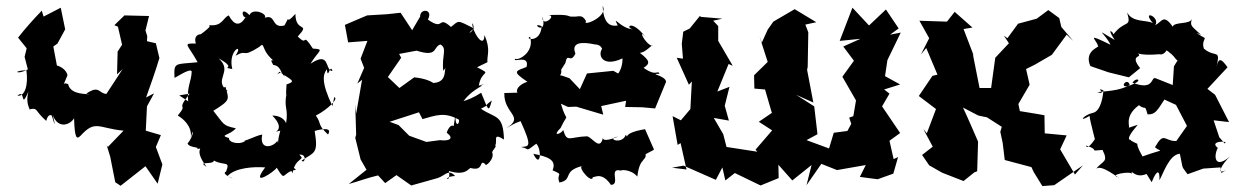

<svg xmlns="http://www.w3.org/2000/svg" viewBox="-20 -591 4189 648"><path d="M285 -272C278 -275 218 -269 210 -307C181 -322 179 -262 207 -335C210 -335 204 -361 172 -370L160 -434L174 -444L200 -492L185 -565L127 -535L121 -555C93 -526 66 -496 41 -464L70 -428L63 -399L74 -357C39 -337 18 -352 69 -354C76 -306 65 -265 39 -268C67 -294 48 -217 76 -282C62 -232 93 -208 79 -222C110 -228 94 -220 136 -183C148 -229 172 -174 152 -210C169 -152 166 -172 158 -202C178 -152 219 -172 230 -192C232 -122 239 -120 252 -133C302 -188 312 -158 397 -150L344 -95L340 -101L352 -62L369 24L387 36L471 -30L512 29L528 -36L506 -95L523 -135L472 -150L476 -232L500 -276L473 -262C489 -306 504 -349 518 -395L506 -445L476 -452L477 -469L471 -488L483 -537L400 -539L366 -506L378 -501L392 -440L377 -417L375 -340L394 -358L339 -274C312 -276 316 -305 271 -275Z M585 -269 620 -275C569 -210 619 -248 580 -201C597 -191 629 -166 624 -126C634 -169 636 -133 613 -107C619 -91 656 -96 645 -88C675 -92 628 -93 677 -28C643 -49 699 -33 702 -49C738 -30 758 -50 743 -12C719 -3 799 25 748 3C774 -25 836 -29 875 -26C821 46 908 -13 914 -25C946 28 929 -10 979 -18C960 -34 947 -53 967 -6C977 -63 1014 -48 990 -69C1018 -72 1008 -36 998 -49C1041 -78 1055 -71 1042 -149C1042 -149 1107 -169 1087 -137C1049 -173 1068 -169 1046 -201C1084 -220 1125 -259 1108 -263L1102 -233C1062 -316 1071 -341 1083 -357C1087 -318 1094 -380 1102 -351C1075 -353 1096 -421 1028 -376C1055 -421 1078 -425 1036 -427C996 -488 1022 -430 985 -468C1030 -517 977 -479 977 -544C934 -497 967 -556 940 -505C889 -492 918 -558 857 -523C909 -534 834 -571 822 -540C791 -572 796 -531 809 -533C790 -502 771 -504 752 -539C732 -531 731 -502 688 -506C678 -500 709 -513 652 -471C680 -476 628 -485 641 -444C594 -445 613 -443 647 -381C572 -373 566 -383 569 -329C565 -323 622 -364 627 -350C626 -315 610 -300 615 -249ZM945 -269 948 -280C936 -222 955 -231 945 -171C951 -159 947 -201 899 -201C955 -145 882 -141 926 -150C909 -91 927 -87 916 -116C904 -95 854 -81 865 -137C847 -135 777 -101 813 -120C795 -99 750 -109 753 -125C717 -136 755 -133 776 -158C730 -168 738 -170 700 -217C759 -254 753 -254 741 -298L725 -291C743 -283 728 -274 748 -284C697 -322 769 -348 718 -394C786 -356 719 -366 764 -358C748 -422 805 -449 775 -403C818 -427 792 -393 854 -432C878 -454 855 -422 911 -380C923 -371 881 -408 902 -372C929 -368 924 -348 941 -333C929 -366 901 -320 923 -349C963 -320 982 -318 947 -306Z M1625 -381C1623 -405 1637 -423 1615 -473C1614 -420 1572 -488 1574 -513C1593 -486 1541 -466 1580 -495C1521 -524 1531 -523 1502 -500C1455 -542 1482 -484 1424 -525C1444 -561 1397 -564 1398 -535L1371 -489L1332 -548L1286 -543L1219 -539L1144 -507L1155 -448L1220 -453L1197 -393L1209 -362L1186 -309L1202 -322L1182 -207L1179 -238L1182 -136L1179 -126L1197 -53L1217 -18L1157 30C1190 21 1221 9 1256 1L1280 27L1318 0L1368 35L1457 10C1484 1 1493 -22 1516 3C1465 6 1504 33 1495 -14C1550 3 1560 -21 1568 -24C1616 -11 1595 -56 1618 -37C1616 -25 1651 -55 1641 -77C1642 -86 1675 -111 1627 -97C1682 -84 1626 -155 1681 -120C1678 -206 1654 -190 1603 -224C1638 -242 1605 -226 1640 -252C1628 -207 1628 -221 1604 -278C1548 -242 1524 -250 1520 -240C1555 -240 1531 -258 1607 -302C1585 -304 1639 -309 1596 -302C1605 -358 1644 -336 1590 -364ZM1511 -165C1499 -176 1484 -139 1489 -142C1514 -123 1495 -114 1465 -118L1419 -112L1361 -133L1325 -169L1295 -180L1394 -212L1406 -189C1452 -202 1480 -214 1529 -187C1532 -173 1516 -157 1517 -203ZM1484 -362C1478 -353 1491 -307 1430 -311C1464 -284 1458 -322 1378 -330L1328 -294L1289 -331L1334 -396L1327 -409L1386 -420C1458 -397 1441 -432 1466 -441C1491 -428 1470 -404 1476 -352Z M2186 -85 2187 -87 2157 -155C2072 -141 2106 -119 2092 -136C2080 -101 2022 -123 2066 -130C2054 -125 2007 -107 2016 -131C2006 -77 1981 -127 1961 -131C1901 -129 1894 -108 1881 -152C1871 -137 1842 -130 1872 -159C1900 -219 1894 -168 1873 -241L1897 -230L1925 -231L2016 -204L2009 -233L2093 -251L2090 -230L2147 -229L2191 -225L2228 -315C2226 -337 2166 -342 2206 -342C2198 -357 2198 -330 2152 -362C2176 -377 2173 -387 2139 -413C2157 -411 2188 -448 2181 -436C2155 -444 2131 -500 2160 -464C2111 -529 2088 -498 2116 -492C2073 -495 2045 -545 2065 -505C2053 -504 2017 -496 2014 -571C2035 -535 1942 -499 1958 -520C1943 -545 1934 -533 1912 -535C1891 -534 1913 -544 1828 -540C1865 -542 1807 -494 1811 -535C1829 -464 1765 -519 1808 -503C1805 -444 1748 -459 1769 -467C1785 -413 1727 -385 1719 -393C1707 -377 1769 -409 1757 -365C1721 -351 1706 -351 1760 -315C1713 -300 1716 -263 1750 -279L1682 -277C1680 -206 1754 -198 1687 -157C1725 -180 1725 -177 1737 -182C1777 -94 1766 -97 1738 -95C1772 -88 1750 -77 1790 -106C1809 -87 1805 -19 1780 -72C1831 -62 1859 -51 1845 -16C1886 1 1856 -7 1868 25C1916 16 1876 -14 1946 -31C1924 -29 1990 45 1980 -4C1974 27 2002 -26 2042 33C2077 32 2029 -30 2080 -14C2063 -17 2107 -24 2131 5C2139 -68 2169 -44 2156 -81C2137 -39 2150 -35 2156 -69ZM2059 -326 2095 -327 2050 -352 1961 -343 1937 -290 1902 -327C1827 -356 1880 -314 1874 -356L1888 -378C1896 -418 1904 -373 1922 -410C1907 -448 1942 -451 1988 -441C2022 -441 2009 -399 2024 -436C1991 -421 2003 -357 2081 -394C2081 -326 2030 -328 2042 -295Z M2418 -528 2346 -534 2342 -537 2308 -495 2286 -484 2281 -443 2285 -393 2264 -396 2305 -305 2315 -316 2310 -223 2278 -185 2250 -199 2267 -102 2277 -108 2297 -19 2248 -25 2287 -32 2396 16 2418 -26 2428 18 2460 -7 2547 35 2608 10 2607 -35 2654 18 2719 -34 2702 34 2752 -38 2805 -17 2902 -34 2882 6 2942 14 2995 -5 3011 -61 2996 -54 2982 -116 3018 -142 2957 -232 2982 -275 2964 -289 3018 -306 2967 -334 2975 -388 3020 -481 2984 -474 3013 -495 2970 -559 2913 -505 2857 -565 2814 -453 2884 -460 2826 -434 2862 -386 2823 -332 2869 -252 2860 -199 2846 -194 2853 -173 2840 -149 2794 -143 2778 -90 2702 -118 2739 -138 2728 -232 2667 -271 2725 -245 2704 -355 2706 -366 2708 -482 2698 -508 2735 -516 2662 -560 2590 -518 2571 -491 2551 -447 2543 -469 2571 -382 2525 -337 2526 -292 2562 -289 2585 -210 2541 -180 2586 -151 2530 -86 2536 -79 2432 -95 2421 -138 2389 -193 2440 -184 2426 -234 2442 -298 2401 -282 2439 -375 2453 -369 2404 -453V-503L2387 -521Z M3311 -195 3361 -163 3356 -146 3364 -109 3371 -51 3461 -27 3469 -10 3498 37 3538 34 3635 -33 3608 -2 3558 -87 3580 -134 3506 -141 3505 -202 3483 -206 3422 -216 3417 -240 3455 -305 3443 -358 3473 -373 3530 -406 3580 -474 3602 -453 3562 -500 3555 -530 3518 -557 3479 -528 3416 -511 3380 -462 3368 -471 3385 -445 3339 -396 3325 -294H3286L3263 -410L3268 -399L3232 -493L3262 -498L3202 -551L3176 -518L3083 -521L3116 -462L3088 -407L3106 -429L3144 -339L3127 -335L3081 -267C3100 -252 3120 -238 3139 -223L3108 -141L3096 -156L3128 -96L3092 -68L3116 -33L3160 -8L3232 20L3268 -9L3278 -13L3281 -113C3264 -152 3248 -190 3230 -228L3282 -201Z M4095 -128 4076 -185 4128 -179 4081 -271 4055 -291 4123 -364C4102 -393 4093 -398 4086 -366C4100 -429 4082 -394 4043 -427C4036 -448 4047 -458 4046 -463C4032 -470 4001 -490 4034 -473C4004 -502 3994 -502 4003 -528C3997 -507 3944 -519 3938 -501C3906 -546 3902 -517 3879 -506C3897 -534 3830 -561 3871 -513C3847 -525 3803 -514 3784 -549C3800 -494 3777 -527 3737 -474C3743 -478 3709 -507 3742 -456C3668 -500 3708 -481 3728 -440C3640 -483 3681 -458 3686 -435C3693 -433 3637 -420 3660 -368L3721 -347L3790 -330L3828 -361C3787 -412 3846 -393 3816 -414C3806 -418 3819 -401 3893 -408C3920 -400 3935 -463 3906 -429C3963 -391 3929 -398 3978 -372C3970 -410 3962 -401 3942 -367L3938 -304L3880 -327C3863 -333 3877 -283 3802 -312C3814 -330 3831 -322 3816 -313C3742 -273 3783 -339 3793 -304C3763 -288 3738 -285 3683 -280C3721 -269 3673 -299 3704 -286C3703 -269 3696 -215 3668 -210C3637 -203 3615 -174 3661 -202C3649 -218 3669 -148 3675 -122C3680 -128 3650 -80 3645 -100C3697 -84 3649 -80 3701 -85C3723 -41 3700 -50 3678 -19C3693 -43 3762 17 3756 8C3716 -1 3797 -15 3800 -4C3795 -26 3812 20 3859 -9C3831 -30 3841 -18 3867 24C3885 -22 3895 -16 3893 17C3904 1 3925 -70 3962 -72C3975 -12 3965 -36 3988 -3L4041 -22L4099 -26L4102 -7L4118 -17C4082 2 4104 -37 4131 -63C4082 -20 4074 -60 4090 -92C4057 -117 4132 -116 4113 -107ZM3787 -159C3800 -157 3768 -195 3824 -236C3847 -217 3843 -242 3853 -205C3879 -204 3885 -217 3910 -255L3949 -237L3986 -166L3950 -115C3909 -114 3909 -149 3878 -94C3899 -75 3916 -92 3836 -63C3799 -127 3840 -92 3796 -117C3806 -123 3764 -105 3820 -170Z"/></svg>

Font: Asimov Aggro
Style: Medium
Weight: 500
Designer: Google
Version: Version 2.000980; 2014